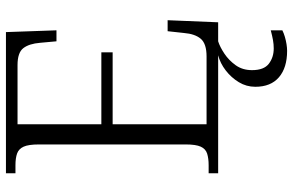

<svg xmlns="http://www.w3.org/2000/svg" viewBox="-190 -564 986 646"><g transform="rotate(-90 303.0 -241.0)"><path d="M43 0V-32H70Q93 -32 109 -37Q125 -42 132.5 -58.5Q140 -75 140 -109V-603Q140 -638 132.5 -654.5Q125 -671 109.5 -676.5Q94 -682 70 -682H43V-714H518L524 -544H487L482 -599Q479 -636 464 -655.5Q449 -675 407 -675H208V-393H450V-355H208V-39H436Q479 -39 495.5 -58.5Q512 -78 515 -115L521 -170H558L551 0ZM455 232Q398 232 366 204.5Q334 177 334 125Q334 95 349.5 69.5Q365 44 389 25.5Q413 7 440 0H487Q468 6 445.5 21Q423 36 406.5 59Q390 82 390 114Q390 154 411.5 170.5Q433 187 463 187Q477 187 491 184.5Q505 182 524 177V216Q514 221 502 224.5Q490 228 477.5 230Q465 232 455 232Z"/></g></svg>

Font: Noto Serif Kannada Light
Style: Regular
Weight: 300
Version: Version 2.003